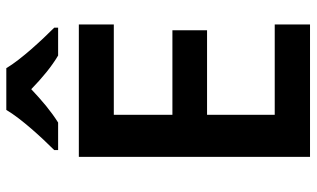

<svg xmlns="http://www.w3.org/2000/svg" viewBox="-212 -766 978 593"><g transform="rotate(-90 276.5 -469.0)"><path d="M363 -938H234C207 -892 148 -828 110 -790V-778H195C230 -800 262 -827 298 -861C333 -827 368 -798 402 -778H488V-790C452 -826 390 -892 363 -938ZM498 0V-109H219V-318H480V-425H219V-606H498V-714H89V0Z"/></g></svg>

Font: Noto Sans Georgian SemiBold
Style: Regular
Weight: 600
Designer: Monotype Design Team, Akaki Razmadze
Foundry: Google LLC
Version: Version 2.005